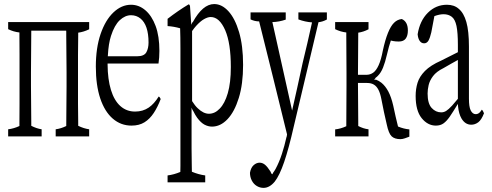

<svg xmlns="http://www.w3.org/2000/svg" viewBox="-20 -621 2413 941"><path d="M417 -512.7Q417 -490.2 417 -477.5Q390.1 -464.4 363.3 -460.9Q363.3 -457.5 363.3 -457.5Q363.3 -446.8 363.3 -445.8Q362.3 -394 362.3 -352.5Q362.3 -304.2 362.3 -266.1Q362.3 -227.5 362.3 -199.2Q362.3 -150.9 362.3 -112.3Q362.8 -61 363.3 -19.5Q363.3 -8.8 363.3 -7.8Q363.3 -4.4 363.3 -4.4Q390.1 8.8 417 12.7Q417 34.7 417 47.4Q417 47.4 252.9 47.4Q252.9 35.2 252.9 12.7Q278.8 9.3 304.7 -3.4Q306.2 -197.3 306.2 -199.2Q306.2 -227.5 306.2 -266.1Q306.2 -306.2 304.7 -445.8Q304.7 -450.7 304.7 -465.8Q304.7 -465.8 304.2 -470.7Q304.2 -470.7 133.3 -470.7Q131.8 -287.1 131.8 -266.1Q131.8 -228 131.8 -199.2Q131.8 -158.7 133.3 -19.5Q133.3 -8.8 133.3 -7.8Q133.3 -4.4 133.3 -4.4Q158.7 8.8 184.1 12.7Q184.1 34.7 184.1 47.4Q184.1 47.4 20 47.4Q20 35.2 20 12.7Q47.9 9.3 75.2 -3.4Q75.2 -3.4 75.2 -6.8Q75.2 -8.3 75.2 -19.5Q75.2 -61 75.7 -112.8Q75.7 -228 75.7 -353Q75.2 -394.5 75.2 -445.8Q75.2 -447.3 75.2 -458Q75.2 -458 75.2 -461.9Q47.4 -464.8 20 -478Q20 -490.7 20 -512.7Q20 -512.7 417 -512.7Z M507.3 -309.6Q507.3 -309.6 507.3 -304.7Q507.8 -232.4 523.7 -180.4Q539.6 -128.4 569.8 -101.3Q600.1 -74.2 642.1 -74.2Q680.2 -74.2 709 -93.8Q735.4 -111.8 757.8 -147.9Q762.7 -146.5 767.6 -135.7Q752.9 -96.7 733.6 -67.4Q714.4 -38.1 688.2 -21.7Q662.1 -5.4 624.5 -5.4Q572.3 -5.4 532.7 -39.6Q493.2 -73.7 471.4 -138.4Q449.7 -203.1 449.7 -294.7Q449.7 -386.2 473.1 -454.6Q496.6 -522.9 536.1 -560.3Q575.7 -597.7 622.1 -597.7Q661.1 -597.7 692.6 -570.6Q724.1 -543.5 742.7 -493.7Q761.2 -443.8 761.2 -371.6Q761.2 -337.9 756.8 -309.6Q756.8 -309.6 507.3 -309.6ZM523.9 -444.8Q511.7 -406.7 508.8 -350.6Q508.8 -350.6 508.3 -345.2H652.3Q687 -345.2 697.8 -365.7Q708 -384.8 708 -412.6Q708 -455.1 698 -484.9Q688 -514.6 668.2 -530.5Q648.4 -546.4 622.1 -546.4Q593.3 -546.4 567.1 -522.2Q541 -498 523.9 -444.8Z M946.3 -43.9Q937 -56.6 927.7 -75.7Q923.3 -81.1 918.9 -93.3Q918.9 -31.2 918.9 22.5Q918.9 69.3 918.9 106.4Q919.4 154.3 919.9 191.9Q919.9 210.9 920.4 220.7Q953.1 234.4 985.8 238.8Q985.8 260.7 985.8 272.5Q985.8 272.5 801.3 272.5Q801.3 260.3 801.3 238.8Q832.5 234.9 863.8 221.7Q864.3 211.9 864.3 192.4Q864.3 154.8 864.3 107.9Q864.3 -137.2 864.3 -384.8Q864.3 -440.9 862.8 -482.4Q832 -491.2 801.3 -493.2Q801.3 -514.6 801.3 -528.8Q853 -568.8 904.3 -599.6Q907.7 -600.6 911.1 -592.3Q914.1 -550.8 917.5 -499.5Q921.4 -511.2 925.3 -513.2Q973.6 -601.1 1029.8 -601.1Q1067.4 -601.1 1099.6 -565.9Q1131.8 -530.8 1151.6 -463.9Q1171.4 -397 1171.4 -303Q1171.4 -209 1150.4 -141.1Q1129.4 -73.2 1095 -36.9Q1060.5 -0.5 1019 -0.5Q1000.5 -0.5 982.4 -10Q964.4 -19.5 946.3 -43.9ZM940.9 -493.7Q932.1 -483.9 921.4 -468.8Q921.4 -468.8 921.4 -125.5Q935.5 -103 949.2 -90.3Q977.1 -63.5 1003.9 -63.5Q1033.2 -63.5 1056.6 -88.4Q1081.5 -113.3 1096.4 -164.3Q1111.3 -215.3 1111.3 -292.5Q1111.3 -408.7 1084 -472.2Q1055.7 -537.6 1012.7 -537.6Q998.5 -537.6 980.2 -527.3Q961.9 -517.1 940.9 -493.7Z M1582 -560.1Q1582 -538.1 1582 -525.4Q1561.5 -514.2 1541 -512.2Q1478.5 -251 1419.4 0.5Q1395.5 106 1372.8 172.6Q1350.1 239.3 1326.2 269.5Q1300.8 299.8 1271.5 299.8Q1253.9 299.8 1238.5 290.5Q1223.1 281.2 1214.1 263.9Q1205.1 246.6 1205.1 225.6Q1209.5 200.7 1223.1 188.5Q1236.8 176.3 1252.4 176.3Q1266.1 176.3 1278.3 186Q1290.5 195.8 1305.7 219.7Q1309.6 231 1313.5 232.4Q1315.4 234.4 1317.9 226.6Q1325.2 216.8 1331.1 206.1Q1348.6 173.3 1361.6 133.5Q1374.5 93.8 1383.8 51.8Q1385.3 49.8 1386.7 38.6Q1386.7 38.6 1386.7 37.1Q1320.3 -234.9 1250 -516.1Q1229 -516.1 1208 -525.9Q1208 -538.1 1208 -560.1Q1208 -560.1 1380.4 -560.1Q1380.4 -537.6 1380.4 -524.9Q1348.1 -513.7 1314.9 -512.7Q1363.8 -291 1411.6 -79.1Q1437 -189.9 1462.9 -311Q1486.3 -406.2 1509.3 -511.2Q1475.1 -513.7 1442.4 -525.9Q1442.4 -538.1 1442.4 -560.1Q1442.4 -560.1 1582 -560.1Z M1875.5 -11.2Q1861.8 -68.4 1849.1 -135.3Q1843.8 -163.1 1835 -180.4Q1826.2 -197.8 1812.7 -206.1Q1799.3 -214.4 1778.8 -214.4Q1778.8 -214.4 1734.4 -214.4Q1734.4 -214.4 1734.4 -209.5Q1734.4 -163.1 1735.8 -20Q1735.8 -8.8 1735.8 -6.8Q1735.8 -3.4 1735.8 -3.4Q1761.2 9.8 1786.1 12.7Q1786.1 34.7 1786.1 47.4Q1786.1 47.4 1622.6 47.4Q1622.6 35.2 1622.6 13.2Q1649.9 10.3 1677.2 -2.4Q1678.2 -69.3 1678.2 -199.2Q1678.2 -227.5 1678.2 -265.1Q1677.7 -303.7 1677.7 -352.5Q1677.2 -394.5 1677.2 -445.8Q1677.2 -447.3 1677.2 -458.5Q1677.2 -458.5 1677.2 -461.9Q1649.9 -464.8 1622.6 -478Q1622.6 -490.7 1622.6 -512.7Q1622.6 -512.7 1786.1 -512.7Q1786.1 -490.2 1786.1 -477.5Q1761.2 -464.4 1735.8 -460.9Q1734.4 -262.7 1734.4 -259.3Q1734.4 -259.3 1734.4 -254.4Q1734.4 -254.4 1776.4 -254.4Q1793.9 -254.4 1808.8 -264.6Q1823.7 -274.9 1835.7 -301.3Q1847.7 -327.6 1856.4 -373.5Q1878.9 -477.5 1911.1 -509.3Q1927.2 -525.4 1949.2 -527.8Q1979 -514.6 1979 -471.7Q1979 -446.3 1968.5 -431.9Q1958 -417.5 1934.6 -417.5Q1918.5 -417.5 1906.2 -419.9Q1903.3 -420.4 1895.5 -422.4Q1885.7 -393.6 1876.7 -354.5Q1867.7 -315.4 1857.4 -290Q1847.2 -264.6 1832.5 -250Q1827.1 -244.1 1820.8 -239.7Q1817.4 -231.9 1813.5 -233.9Q1817.4 -227.5 1821.8 -231Q1837.4 -225.1 1849.6 -215.3Q1869.1 -199.2 1883.3 -172.4Q1897.5 -145.5 1907.2 -103.5Q1918.9 -47.4 1930.7 -1Q1958.5 10.7 1986.3 13.2Q1986.3 36.1 1986.3 48.8Q1976.1 52.7 1964.1 56.9Q1952.1 61 1942.9 61Q1914.1 61 1899.4 47.1Q1884.8 33.2 1875.5 -11.2Z M2241.7 -40.5Q2228.5 -63.5 2225.1 -98.1Q2224.6 -109.9 2224.1 -111.8Q2199.2 -70.8 2184.3 -49.3Q2169.4 -27.8 2154.1 -16.6Q2138.7 -5.4 2116.2 -5.4Q2076.2 -5.4 2046.6 -42Q2017.1 -78.6 2017.1 -150.9Q2017.1 -185.1 2026.4 -215.3Q2035.6 -245.6 2062.7 -273.2Q2089.8 -300.8 2141.6 -323.7Q2166.5 -336.9 2224.1 -365.2Q2224.1 -388.2 2224.1 -401.4Q2224.1 -460.9 2217.3 -493.7Q2210.4 -526.4 2194.1 -538.8Q2177.7 -551.3 2153.8 -551.3Q2134.3 -551.3 2108.9 -542Q2101.6 -506.8 2093.8 -462.4Q2087.9 -436 2079.6 -421.4Q2071.8 -408.7 2058.6 -408.7Q2045.4 -408.7 2037.1 -420.4Q2028.8 -432.1 2026.9 -453.1Q2037.6 -519.5 2077.1 -558.6Q2116.7 -597.7 2170.4 -597.7Q2206.1 -597.7 2228.5 -577.6Q2252.9 -557.6 2265.6 -513.2Q2278.3 -468.8 2278.3 -393.1Q2278.3 -270 2278.3 -137.2Q2278.3 -97.7 2286.6 -80.6Q2295.9 -61.5 2311.5 -61.5Q2323.2 -61.5 2332 -70.8Q2336.9 -76.2 2341.3 -83.5Q2346.7 -79.6 2352.1 -65.9Q2339.8 -33.7 2324 -21.7Q2308.1 -9.8 2289.6 -9.8Q2259.8 -9.8 2241.7 -40.5ZM2195.8 -103.5Q2207 -115.7 2224.1 -136.7Q2224.1 -136.7 2224.1 -327.1Q2208.5 -318.8 2192.6 -309.6Q2176.8 -300.3 2153.3 -287.1Q2118.7 -270 2102.3 -248Q2085.9 -226.1 2080.8 -204.1Q2075.7 -182.1 2075.7 -162.6Q2075.7 -113.8 2095.5 -92Q2115.2 -70.3 2142.6 -70.3Q2155.3 -70.3 2166.7 -77.4Q2178.2 -84.5 2195.8 -103.5Z"/></svg>

Font: Scarab Serif
Style: Light
Weight: 300
Designer: John Roberts
Foundry: Scarab
Version: 1.0